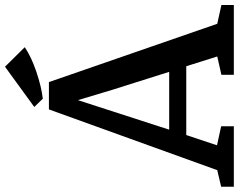

<svg xmlns="http://www.w3.org/2000/svg" viewBox="-116 -862 978 787"><g transform="rotate(-90 373.5 -469.0)"><path d="M493 -938 573 -857Q533 -830 472.5 -809.5Q412 -789 362 -783L328 -818ZM69 -68 318 -758H430L669 -68L746 -51V0H460V-51L535 -68L495 -195H213L171 -69L249 -52V0H1V-52ZM399 -496 356 -639 235 -265H472Z"/></g></svg>

Font: Martel
Style: Bold
Weight: 700
Designer: Dan Reynolds
Foundry: Dan Reynolds
Version: Version 1.001; ttfautohint (v1.1) -l 5 -r 5 -G 72 -x 0 -D la